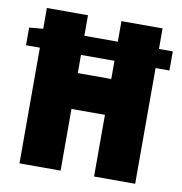

<svg xmlns="http://www.w3.org/2000/svg" viewBox="-75 -720 750 791"><g transform="rotate(10 300.0 -325.0)"><path d="M0 -484V-558L58 -563V-650H230V-564H370V-650H542V-564H600V-484H542V0H370V-258H230V0H58V-484ZM230 -408H370V-484H230Z"/></g></svg>

Font: Source Code Pro Black
Style: Regular
Weight: 900
Monospace: yes
Designer: Paul D. Hunt, Teo Tuominen
Foundry: Adobe Systems Incorporated
Version: Version 2.030;PS 1.000;hotconv 16.6.51;makeotf.lib2.5.65220